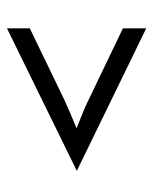

<svg xmlns="http://www.w3.org/2000/svg" viewBox="37 -594 447 561"><g transform="rotate(-90 260.5 -313.5)"><path d="M458.3 -109.7 41.7 -312.5 458.3 -516.7V-450L250 -349.3Q230.6 -340.3 209 -331.2Q187.5 -322.2 166 -313.2Q187.5 -304.9 209 -296.2Q230.6 -287.5 250 -277.8L458.3 -177.8Z"/></g></svg>

Font: co2trust
Style: Regular
Weight: 400
Designer: Kristian Moeller
Foundry: Dicotype
Version: Version 1.000